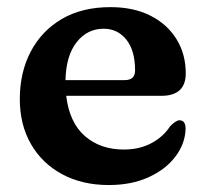

<svg xmlns="http://www.w3.org/2000/svg" viewBox="-20 -506 576 538"><path d="M500.5 -300.5Q500.5 -237.5 432 -237.5H165.5Q174.5 -162.5 217.8 -124.8Q261 -87 327 -87Q371 -87 404.5 -105Q438 -123 456.5 -152Q473.5 -169.5 483.5 -169Q500.5 -168.5 500 -144Q498.5 -102.5 471.2 -66.8Q444 -31 396 -9.2Q348 12.5 285 12.5Q210.5 12.5 154.2 -17.8Q98 -48 66.8 -102.2Q35.5 -156.5 35.5 -228.5Q35.5 -303 66 -361.2Q96.5 -419.5 153.2 -452.8Q210 -486 289.5 -486Q354.5 -486 401.8 -462Q449 -438 474.8 -396Q500.5 -354 500.5 -300.5ZM270.5 -425.5Q224.5 -425.5 194.8 -387.8Q165 -350 163.5 -281.5H329.5Q358.5 -281.5 358.5 -308.5Q358.5 -364.5 334 -395Q309.5 -425.5 270.5 -425.5Z"/></svg>

Font: Fraunces 9pt S050 SemiBold
Style: Regular
Weight: 600
Version: Version 1.000; ttfautohint (v1.8.3)